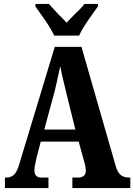

<svg xmlns="http://www.w3.org/2000/svg" viewBox="-20 -951 679 971"><path d="M5 -53H12Q36 -53 51.5 -68Q67 -83 79 -126L257 -714H392L565 -112Q574 -80 590 -66.5Q606 -53 631 -53H639V0H346V-53H377Q393 -53 403.5 -61.5Q414 -70 414 -87Q414 -108 404 -140L378 -235H186L165 -154Q164 -147 159 -125.5Q154 -104 154 -90Q154 -53 189 -53H225V0H5ZM361 -296 314 -487 309 -508Q290 -584 285 -616L279 -590Q265 -524 257 -492L204 -296ZM182 -886 159 -918V-931H228Q236 -920 277 -877Q294 -861 317 -836Q324 -845 361 -882Q366 -887 382.5 -903Q399 -919 407 -931H475V-918L452 -886Q395 -807 380 -771H254Q239 -807 182 -886Z"/></svg>

Font: Noto Serif CondExtraBold
Style: Regular
Weight: 800
Width: 3
Designer: Monotype Design Team
Foundry: Monotype Imaging Inc.
Version: Version 1.001